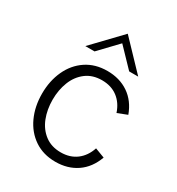

<svg xmlns="http://www.w3.org/2000/svg" viewBox="-171 -814 858 929"><g transform="rotate(30 258.0 -349.0)"><path d="M56.5 -247Q56.5 -318 83 -375.8Q109.5 -433.5 159.2 -466.8Q209 -500 276.5 -500Q345 -500 395.2 -466Q445.5 -432 469.5 -366.5L415.5 -345.5Q399.5 -394 363.8 -421Q328 -448 276.5 -448Q224 -448 187.8 -420.5Q151.5 -393 133.5 -347.2Q115.5 -301.5 115.5 -247Q115.5 -192 133.5 -146.2Q151.5 -100.5 187.8 -73Q224 -45.5 276.5 -45.5Q328 -45.5 363.8 -72.5Q399.5 -99.5 415.5 -148L469.5 -127.5Q445.5 -61.5 395.2 -27.2Q345 7 276.5 7Q209 7 159.2 -26.5Q109.5 -60 83 -117.8Q56.5 -175.5 56.5 -247ZM271 -705 418.5 -550.5H368L271 -651.5L174.5 -550.5H123Z"/></g></svg>

Font: HK Grotesk Light
Style: Regular
Weight: 300
Designer: Alfredo Marco Pradil
Foundry: Hanken Design Co.
Version: Version 3.001